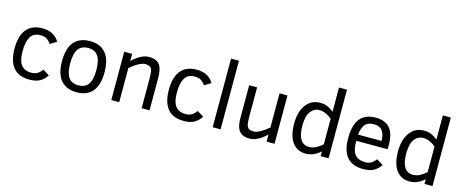

<svg xmlns="http://www.w3.org/2000/svg" viewBox="-41 -1339 4722 1966"><g transform="rotate(15 2319.5 -356.0)"><path d="M467.8 -79.1Q443.8 -38.1 401.4 -11.5Q358.9 15.1 284.2 15.1Q171.4 15.1 114.3 -53Q57.1 -121.1 57.1 -254.9Q57.1 -388.7 113.8 -457.8Q170.4 -526.9 280.8 -526.9Q407.2 -526.9 460.9 -433.1L392.1 -391.1Q373 -420.9 347.4 -437.5Q321.8 -454.1 279.8 -454.1Q206.1 -454.1 175 -400.6Q144 -347.2 144 -252.9Q144 -181.2 158.7 -141.1Q173.3 -101.1 204.3 -79.6Q235.4 -58.1 283.2 -58.1Q324.2 -58.1 350.1 -73.5Q376 -88.9 398.9 -121.1Z M1010.7 -254.9Q1010.7 -121.6 953.4 -53.2Q896 15.1 786.1 15.1Q676.3 15.1 618.2 -52.5Q560.1 -120.1 560.1 -254.9Q560.1 -392.1 618.4 -459.5Q676.8 -526.9 786.1 -526.9Q896.5 -526.9 953.6 -458.3Q1010.7 -389.6 1010.7 -254.9ZM923.8 -254.9Q923.8 -359.4 889.4 -406.7Q855 -454.1 786.1 -454.1Q715.3 -454.1 681.2 -406.5Q647 -358.9 647 -254.9Q647 -154.8 679.9 -106.4Q712.9 -58.1 786.1 -58.1Q856 -58.1 889.9 -106Q923.8 -153.8 923.8 -254.9Z M1472.7 0V-301.8Q1472.7 -375 1465.3 -399.4Q1458 -423.8 1441.4 -434.8Q1424.8 -445.8 1393.1 -445.8Q1360.8 -445.8 1317.9 -421.4Q1274.9 -397 1234.9 -361.8V0H1150.9V-512.2H1234.9V-436Q1270.5 -471.7 1317.9 -499.3Q1365.2 -526.9 1413.1 -526.9Q1487.3 -526.9 1522 -484.6Q1556.6 -442.4 1556.6 -341.8V0Z M2103.5 -79.1Q2079.6 -38.1 2037.1 -11.5Q1994.6 15.1 1919.9 15.1Q1807.1 15.1 1750 -53Q1692.9 -121.1 1692.9 -254.9Q1692.9 -388.7 1749.5 -457.8Q1806.2 -526.9 1916.5 -526.9Q2043 -526.9 2096.7 -433.1L2027.8 -391.1Q2008.8 -420.9 1983.2 -437.5Q1957.5 -454.1 1915.5 -454.1Q1841.8 -454.1 1810.8 -400.6Q1779.8 -347.2 1779.8 -252.9Q1779.8 -181.2 1794.4 -141.1Q1809.1 -101.1 1840.1 -79.6Q1871.1 -58.1 1918.9 -58.1Q1960 -58.1 1985.8 -73.5Q2011.7 -88.9 2034.7 -121.1Z M2225.6 0V-727.1H2309.6V0Z M2797.4 0V-76.2Q2758.3 -37.1 2711.4 -11Q2664.6 15.1 2619.6 15.1Q2568.4 15.1 2536.4 -4.2Q2504.4 -23.4 2490 -62.3Q2475.6 -101.1 2475.6 -169.9V-512.2H2559.6V-210Q2559.6 -136.7 2567.1 -112.3Q2574.7 -87.9 2591.3 -76.9Q2607.9 -65.9 2639.6 -65.9Q2671.4 -65.9 2714.4 -90.6Q2757.3 -115.2 2797.4 -149.9V-512.2H2881.3V0Z M3370.1 0V-50.8Q3341.3 -22.9 3300.8 -3.9Q3260.3 15.1 3214.4 15.1Q3122.1 15.1 3071.8 -54.4Q3021.5 -124 3021.5 -252Q3021.5 -377.4 3076.2 -452.1Q3130.9 -526.9 3227.5 -526.9Q3305.2 -526.9 3370.1 -470.2V-727.1H3454.6V0ZM3370.1 -397Q3303.2 -452.1 3238.3 -452.1Q3181.2 -452.1 3144.8 -404.1Q3108.4 -356 3108.4 -253.9Q3108.4 -60.1 3230.5 -60.1Q3270.5 -60.1 3306.9 -80.1Q3343.3 -100.1 3370.1 -126Z M3681.6 -246.1Q3681.6 -144.5 3716.3 -101.3Q3751 -58.1 3827.6 -58.1Q3861.8 -58.1 3887.7 -72.5Q3913.6 -86.9 3937.5 -119.1L4006.8 -76.2Q3977.5 -32.2 3935.5 -8.5Q3893.6 15.1 3821.8 15.1Q3707.5 15.1 3651.1 -51.3Q3594.7 -117.7 3594.7 -252Q3594.7 -392.6 3649.7 -459.7Q3704.6 -526.9 3815.4 -526.9Q3915 -526.9 3964.8 -469.5Q4014.6 -412.1 4014.6 -293V-246.1ZM3932.6 -312Q3931.6 -380.9 3903.6 -418.9Q3875.5 -457 3812.5 -457Q3752.4 -457 3722.4 -422.6Q3692.4 -388.2 3682.6 -312Z M4471.2 0V-50.8Q4442.4 -22.9 4401.9 -3.9Q4361.3 15.1 4315.4 15.1Q4223.1 15.1 4172.9 -54.4Q4122.6 -124 4122.6 -252Q4122.6 -377.4 4177.2 -452.1Q4231.9 -526.9 4328.6 -526.9Q4406.2 -526.9 4471.2 -470.2V-727.1H4555.7V0ZM4471.2 -397Q4404.3 -452.1 4339.4 -452.1Q4282.2 -452.1 4245.8 -404.1Q4209.5 -356 4209.5 -253.9Q4209.5 -60.1 4331.5 -60.1Q4371.6 -60.1 4408 -80.1Q4444.3 -100.1 4471.2 -126Z"/></g></svg>

Font: ClearSansRegular
Style: Regular
Weight: 400
Foundry: Intel Corporation
Version: Version 1.00